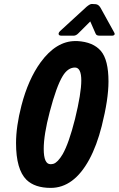

<svg xmlns="http://www.w3.org/2000/svg" viewBox="-20 -916 582 941"><path d="M422.4 -811 363.3 -752Q353.5 -742.2 342.8 -741.2Q339.8 -741.2 335.9 -741.2H280.3Q267.1 -741.2 267.1 -751Q267.6 -757.3 274.4 -763.7L404.3 -882.8Q420.9 -896.5 429.2 -896.5Q430.2 -896.5 431.6 -896.5L449.2 -895.5Q462.9 -894 471.7 -879.4Q472.2 -878.4 472.7 -877.9L539.1 -757.8Q545.9 -747.1 537.1 -742.7Q533.7 -741.2 529.3 -741.2H468.8Q454.6 -741.2 450.7 -747.6Q449.7 -749.5 448.2 -752ZM223.6 -367.2Q194.3 -255.9 194.3 -186Q194.3 -111.3 227.5 -111.3Q234.9 -111.3 242.2 -113.3Q263.2 -120.1 287.1 -160.2Q317.4 -212.9 347.7 -333Q378.4 -458.5 378.4 -521.5Q378.4 -584.5 347.7 -585Q312.5 -585 287.1 -543Q256.3 -492.2 223.6 -367.2ZM85 -398.4Q118.2 -526.9 179.2 -610.8Q255.4 -714.8 349.6 -714.8Q349.6 -714.8 358.4 -714.8Q437 -710.4 474.6 -666Q511.7 -622.1 511.7 -516.6Q511.7 -429.2 478.5 -297.9Q454.6 -203.1 417.5 -134.3Q341.8 4.9 228.5 4.9Q150.9 4.9 109.9 -34.7Q58.6 -85.4 58.6 -214.8Q58.6 -295.9 85 -398.4Z"/></svg>

Font: Allan
Style: Bold
Weight: 500
Italic angle: -14.3°
Version: Version 1.002